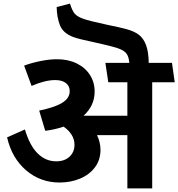

<svg xmlns="http://www.w3.org/2000/svg" viewBox="-20 -1037 982 1057"><path d="M817.9 0H681.2V-293H514.2Q533.2 -252.9 533.2 -211.9Q533.2 -156.7 502.7 -116Q472.2 -75.2 420.7 -53.7Q369.1 -32.2 308.1 -32.2Q202.1 -32.2 123.5 -99.6Q44.9 -167 19 -280.8L117.2 -324.2Q144 -234.4 188 -191.7Q231.9 -148.9 289.1 -148.9Q335.9 -148.9 363 -174.6Q390.1 -200.2 390.1 -240.2Q390.1 -270 374 -295.4Q357.9 -320.8 330.1 -339.8Q283.2 -323.7 229 -316.9L195.8 -428.2Q279.8 -445.3 321.8 -470.7Q363.8 -496.1 363.8 -535.2Q363.8 -564 342.3 -580.1Q320.8 -596.2 284.2 -596.2Q228 -596.2 153.8 -564L112.8 -675.8Q156.7 -691.9 205.3 -701.4Q253.9 -710.9 293.9 -710.9Q355 -710.9 402.1 -688Q449.2 -665 475.1 -624.5Q501 -584 501 -533.2Q501 -455.1 439.9 -399.9H681.2V-584H576.2L560.1 -690.9H691.9Q689 -727.1 674.6 -744.1Q660.2 -761.2 627 -772Q589.8 -784.2 499 -804.2Q416 -821.3 383.8 -833Q327.6 -854 310.3 -897.5Q293 -940.9 292 -998L365.2 -1017.1Q377.4 -978 391.1 -961.9Q404.8 -945.8 437 -934.1Q470.2 -921.9 568.8 -900.9Q647 -884.8 678.2 -876Q719.2 -864.7 744.6 -845.5Q770 -826.2 783.9 -789.1Q797.9 -752 798.8 -690.9H926.8L941.9 -584H817.9Z"/></svg>

Font: Kadwa
Style: Bold
Weight: 700
Designer: Sol Matas
Foundry: Sol Matas
Version: Version 1.001;PS 001.000;hotconv 1.0.70;makeotf.lib2.5.58329